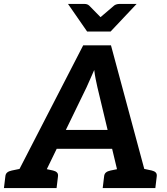

<svg xmlns="http://www.w3.org/2000/svg" viewBox="-41 -954 849 974"><path d="M8 0 381 -724H522L717 0H610Q592 0 581.5 -9Q571 -18 568 -31L453 -512Q449 -531 444.5 -552Q440 -573 437 -599Q426 -573 416.5 -552.5Q407 -532 398 -511L165 -31Q160 -19 146.5 -9.5Q133 0 116 0ZM97 0 105 -67H197L189 0ZM211 -199 240 -295H553L558 -199ZM526 0 534 -67H632L624 0ZM-21 0 -14 -58Q-13 -72 -4.5 -79Q4 -86 19 -89L77 -101L78 0ZM147 0 172 -101 228 -89Q241 -86 248 -79Q255 -72 253 -58L246 0ZM480 0 487 -58Q488 -72 496.5 -79Q505 -86 520 -89L579 -101V0ZM648 0 673 -101 729 -89Q742 -86 749 -79Q756 -72 754 -58L747 0ZM652 -934 520 -794H401L304 -934H388Q403 -934 412 -925L469 -867L537 -925Q541 -929 549 -931.5Q557 -934 564 -934Z"/></svg>

Font: Aleo
Style: Bold Italic
Weight: 700
Italic angle: -7°
Version: Version 2.001;gftools[0.9.29]